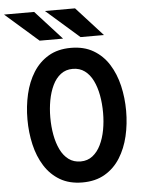

<svg xmlns="http://www.w3.org/2000/svg" viewBox="-94 -969 771 1029"><g transform="rotate(-5 291.5 -454.5)"><path d="M308 12Q237.5 12 187.2 -17.8Q137 -47.5 105 -98.5Q73 -149.5 58 -214.5Q43 -279.5 43 -350Q43 -420.5 58 -485.5Q73 -550.5 105 -601.5Q137 -652.5 187.2 -682.2Q237.5 -712 308 -712Q378.5 -712 429 -682.2Q479.5 -652.5 511.5 -601.5Q543.5 -550.5 558.8 -485.5Q574 -420.5 574 -350Q574 -279.5 558.8 -214.5Q543.5 -149.5 511.5 -98.5Q479.5 -47.5 429 -17.8Q378.5 12 308 12ZM308 -101Q345 -101 372 -122Q399 -143 416.2 -178.5Q433.5 -214 441.8 -258.5Q450 -303 450 -350Q450 -400 441.8 -444.8Q433.5 -489.5 416.5 -524.2Q399.5 -559 372.5 -579Q345.5 -599 308 -599Q270.5 -599 243.5 -578.2Q216.5 -557.5 199.5 -522Q182.5 -486.5 174.2 -442Q166 -397.5 166 -350Q166 -300.5 174.2 -255.8Q182.5 -211 199.5 -176Q216.5 -141 243.5 -121Q270.5 -101 308 -101ZM365 -765 187 -921H349L491 -765ZM145 -765 -33 -921H129L271 -765Z"/></g></svg>

Font: Overpass Mono
Style: Bold
Weight: 700
Monospace: yes
Designer: Delve Withrington, Dave Bailey
Foundry: Delve Fonts LLC
Version: Version 4.000